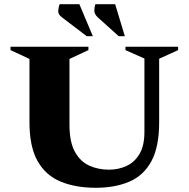

<svg xmlns="http://www.w3.org/2000/svg" viewBox="-20 -882 896 912"><path d="M435 10Q340 10 269 -19Q198 -48 159 -116Q120 -184 120 -302V-602L30 -644V-660H400V-644L310 -602V-290Q310 -208 335.5 -161.5Q361 -115 403.5 -95.5Q446 -76 498 -76Q542 -76 580.5 -93.5Q619 -111 642.5 -150.5Q666 -190 666 -255V-604L576 -644V-660H826V-644L736 -603V-302Q736 -184 699 -116Q662 -48 594 -19Q526 10 435 10ZM392 -710 275 -799Q255 -814 256.5 -830.5Q258 -847 263 -862H357L421 -710ZM544 -710 445 -799Q428 -815 428 -831Q428 -847 433 -862H527L573 -710Z"/></svg>

Font: Spectral ExtraBold
Style: Regular
Weight: 800
Designer: Jean-Baptiste Levee
Foundry: Production Type
Version: Version 2.001